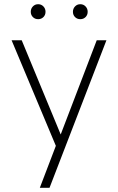

<svg xmlns="http://www.w3.org/2000/svg" viewBox="-20 -691 560 911"><path d="M245 1 35 -500H83L268 -53L439 -500H485L215 200H169ZM161 -600Q146 -600 136 -610Q126 -620 126 -635Q126 -650 136 -660.5Q146 -671 161 -671Q176 -671 186 -660.5Q196 -650 196 -635Q196 -620 186 -610Q176 -600 161 -600ZM361 -600Q346 -600 336 -610Q326 -620 326 -635Q326 -650 336 -660.5Q346 -671 361 -671Q376 -671 386 -660.5Q396 -650 396 -635Q396 -620 386 -610Q376 -600 361 -600Z"/></svg>

Font: Retni Sans Light
Style: Regular
Weight: 300
Designer: Vitaly Kuzmin
Foundry: ParaType Ltd.
Version: Version 1.00;March 2, 2019;FontCreator 11.5.0.2425 64-bit; t